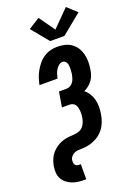

<svg xmlns="http://www.w3.org/2000/svg" viewBox="-227 -1070 974 1368"><g transform="rotate(-20 260.0 -386.5)"><path d="M272 -798 165 -928 250 -982 335 -862 460 -988 532 -922 380 -798ZM164 215Q139 215 115.5 212Q92 209 70.5 200.5Q49 192 31 177.5Q13 163 2 143Q-9 123 -11 99Q-13 75 -9 51Q-6 33 -0.5 15.5Q5 -2 14 -18.5Q23 -35 36 -49Q49 -63 64.5 -74.5Q80 -86 97 -93.5Q114 -101 131.5 -105.5Q149 -110 167 -111.5Q185 -113 202.5 -114Q220 -115 238 -120.5Q256 -126 269.5 -139.5Q283 -153 290 -170.5Q297 -188 300 -205Q302 -218 303 -231Q304 -244 303 -256.5Q302 -269 299 -281.5Q296 -294 289.5 -304Q283 -314 272 -319.5Q261 -325 248 -325H189L208 -439H266Q281 -439 294.5 -447Q308 -455 317 -468Q326 -481 330 -495.5Q334 -510 337 -524Q338 -535 339 -545.5Q340 -556 340 -566.5Q340 -577 339 -587.5Q338 -598 334 -607Q330 -616 322 -622.5Q314 -629 304 -629Q288 -629 274 -617.5Q260 -606 251.5 -591Q243 -576 238 -560.5Q233 -545 230 -529H93Q98 -555 106.5 -580.5Q115 -606 128.5 -630Q142 -654 160 -676Q178 -698 201.5 -713.5Q225 -729 251.5 -736Q278 -743 304 -743Q333 -743 361 -736.5Q389 -730 411.5 -714Q434 -698 448.5 -675Q463 -652 470 -624.5Q477 -597 477 -568Q477 -539 472 -509Q469 -489 462.5 -469.5Q456 -450 443.5 -432.5Q431 -415 414 -401.5Q397 -388 378 -379Q399 -363 412.5 -341Q426 -319 432.5 -293Q439 -267 439 -239.5Q439 -212 434 -184Q432 -170 428 -155.5Q424 -141 418.5 -127Q413 -113 405.5 -99.5Q398 -86 388 -74Q378 -62 366 -51.5Q354 -41 340.5 -33Q327 -25 313 -19Q299 -13 284.5 -9Q270 -5 255 -3Q240 -1 225.5 -0.5Q211 0 196.5 0.5Q182 1 168 6.5Q154 12 143 24Q132 36 129 50Q128 60 128.5 69.5Q129 79 133.5 86.5Q138 94 146.5 97.5Q155 101 164 101H177V215Z"/></g></svg>

Font: Iosevka SS04 Heavy
Style: Italic
Weight: 900
Italic angle: -9°
Monospace: yes
Designer: Belleve Invis
Foundry: Belleve Invis
Version: Version 19.0.0; ttfautohint (v1.8.4)